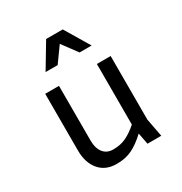

<svg xmlns="http://www.w3.org/2000/svg" viewBox="-183 -916 1006 1062"><g transform="rotate(-30 320.0 -385.0)"><path d="M459 0 445 -73Q399 -30 356.5 -9Q314 12 257 12Q186 12 146.5 -35Q107 -82 107 -160V-522H195V-172Q195 -124 217 -95.5Q239 -67 280 -67Q327 -67 362.5 -84Q398 -101 437 -135V-522H525V-116L547 0ZM263 -782H369L463 -625H386L315 -721L246 -625H169Z"/></g></svg>

Font: Amiko
Style: Regular
Weight: 400
Designer: Pablo Impallari, Rodrigo Fuenzalida, Andres Torresi
Foundry: Impallari Type
Version: Version 1.001; ttfautohint (v1.3)